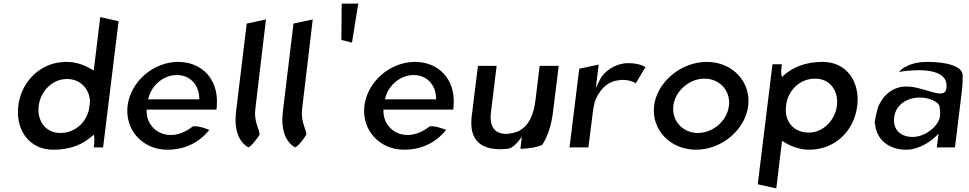

<svg xmlns="http://www.w3.org/2000/svg" viewBox="-20 -829 5385 1067"><path d="M276 3C376 3 441 -29 487 -69L501 -81L504 -65C506 -51 503 -27 501 -10H553L639 -711L537 -734L501 -437L487 -445C448 -468 402 -485 350 -485C339 -485 328 -484 318 -483C201 -473 88 -370 80 -222C73 -99 147 3 276 3ZM480 -266C479 -260 479 -253 478 -246C477 -234 474 -224 473 -215V-214C453 -141 392 -90 315 -90C231 -90 185 -160 195 -241C205 -320 269 -390 352 -390C428 -390 476 -335 480 -268Z M795 -209V-220H1183C1184 -229 1185 -236 1185 -245C1195 -389 1102 -485 970 -485C832 -485 706 -376 689 -241C673 -107 772 3 910 3C1003 3 1085 -34 1143 -107C1121 -116 1083 -130 1052 -127C1010 -93 964 -77 922 -79C847 -83 796 -140 795 -209ZM1087 -289 1088 -277H803L806 -288C824 -354 887 -412 963 -412C1035 -412 1084 -359 1087 -289Z M1360 -10C1377 -15 1415 -66 1423 -82C1421 -112 1390 -154 1399 -224L1458 -721L1351 -698L1292 -210C1280 -112 1305 -41 1360 -10Z M1620 -10C1637 -15 1675 -66 1683 -82C1681 -112 1650 -154 1659 -224L1718 -721L1611 -698L1552 -210C1540 -112 1565 -41 1620 -10Z M1936 -592 1971 -809H1879L1877 -607Z M2111 -209V-220H2499C2500 -229 2501 -236 2501 -245C2511 -389 2418 -485 2286 -485C2148 -485 2022 -376 2005 -241C1989 -107 2088 3 2226 3C2319 3 2401 -34 2459 -107C2437 -116 2399 -130 2368 -127C2326 -93 2280 -77 2238 -79C2163 -83 2112 -140 2111 -209ZM2403 -289 2404 -277H2119L2122 -288C2140 -354 2203 -412 2279 -412C2351 -412 2400 -359 2403 -289Z M2636 -463 2604 -203C2602 -190 2600 -178 2600 -166C2593 -66 2636 -10 2733 -1C2759 2 2784 0 2811 -4C2830 -12 2846 -26 2859 -42L2880 -68L2872 -2C2918 -3 2960 -10 2993 -23C3025 -73 3045 -136 3054 -213L3085 -463H2979L2956 -274C2944 -175 2907 -98 2813 -87C2809 -86 2801 -85 2794 -85C2729 -85 2703 -125 2707 -189C2708 -206 2711 -225 2713 -243L2740 -463Z M3567 -456C3553 -464 3527 -478 3470 -478C3399 -478 3336 -430 3316 -390L3291 -340L3307 -470L3199 -447L3145 -10H3250L3274 -201C3276 -220 3280 -240 3284 -258V-259C3302 -314 3346 -377 3420 -383C3423 -384 3430 -385 3436 -385C3477 -385 3499 -375 3513 -366Z M3722 -241C3732 -324 3811 -392 3895 -392C3980 -392 4041 -324 4031 -241C4021 -158 3943 -90 3858 -90C3774 -90 3712 -158 3722 -241ZM3615 -241C3599 -109 3704 3 3848 3C3992 3 4122 -109 4138 -241C4154 -373 4052 -485 3908 -485C3764 -485 3631 -373 3615 -241Z M4744 -241C4760 -372 4687 -485 4552 -485C4452 -485 4385 -453 4339 -413L4325 -401L4322 -417C4320 -431 4323 -455 4325 -472H4273L4191 195L4294 218L4326 -46L4340 -38C4378 -15 4425 3 4477 3C4615 3 4726 -95 4744 -241ZM4348 -237C4349 -247 4351 -257 4353 -268C4373 -340 4433 -392 4510 -392C4594 -392 4641 -323 4631 -241C4621 -163 4557 -92 4473 -92C4392 -92 4338 -154 4348 -237Z M5014 -458H5013C5000 -453 4989 -443 4975 -428C4981 -430 4991 -432 5000 -433C5028 -436 5242 -466 5240 -352C5240 -345 5240 -338 5238 -331C5233 -310 5211 -308 5195 -310C5155 -315 5089 -343 5040 -347C5014 -349 4996 -349 4975 -343C4919 -328 4885 -288 4862 -240C4859 -235 4834 -139 4843 -141C4850 -55 4917 3 5017 3C5089 3 5156 -47 5176 -67L5196 -86L5186 -10H5287L5325 -320C5329 -352 5330 -382 5330 -411C5328 -464 5233 -485 5135 -485C5079 -485 5042 -474 5014 -458ZM5052 -68C4984 -68 4941 -109 4949 -176C4958 -250 5024 -287 5092 -287C5142 -287 5189 -265 5199 -244L5200 -243V-242C5204 -223 5206 -201 5203 -179C5198 -137 5130 -68 5052 -68Z"/></svg>

Font: Bluebird
Style: LiObl
Weight: 300
Designer: Jasper
Foundry: Cannot Into Space Fonts
Version: Version 0.98